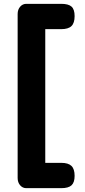

<svg xmlns="http://www.w3.org/2000/svg" viewBox="-20 -831 441 1001"><path d="M117 150Q98 150 85 135Q72 120 72 97V-758Q72 -781 85 -796Q98 -811 117 -811H299Q337 -811 353 -796.5Q369 -782 369 -747Q369 -711 352.5 -695Q336 -679 299 -679H216V18H299Q336 18 352.5 34Q369 50 369 86Q369 120 353 135Q337 150 299 150Z"/></svg>

Font: Madimi One
Style: Regular
Weight: 400
Designer: Taurai Valerie Mtake, Mirko Velimirovic
Foundry: TaVaTake
Version: Version 1.000; ttfautohint (v1.8.4.7-5d5b)